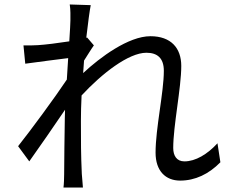

<svg xmlns="http://www.w3.org/2000/svg" viewBox="-20 -808 1040 859"><path d="M953 -167C908 -118 855 -86 805 -86C770 -86 755 -112 755 -146C755 -246 791 -415 791 -513C791 -593 745 -646 653 -646C555 -646 428 -552 352 -481C353 -500 355 -518 356 -537C371 -560 387 -587 400 -605L370 -640L366 -639C374 -707 381 -761 386 -785L292 -788C296 -763 295 -738 295 -716C295 -705 293 -669 290 -623C239 -615 182 -608 150 -606C126 -605 107 -604 85 -605L93 -523C155 -531 240 -543 285 -548C283 -517 281 -484 279 -452C228 -375 116 -223 61 -154L111 -86C158 -152 223 -246 271 -317C271 -303 270 -290 270 -280C268 -172 268 -123 267 -28C267 -12 266 17 264 31H351C350 12 347 -13 346 -30C342 -118 342 -177 342 -267C342 -302 343 -340 345 -381C436 -479 555 -572 635 -572C684 -572 713 -548 713 -491C713 -395 676 -234 676 -125C676 -43 721 0 786 0C853 0 914 -29 966 -82Z"/></svg>

Font: Noto Sans T Chinese Regular
Style: Regular
Weight: 400
Designer: Ryoko NISHIZUKA (kana & ideographs); Paul D. Hunt (Latin, Greek & Cyrillic); Wenlong ZHANG (bopomofo); Sandoll Communica
Foundry: Adobe Systems Incorporated
Version: Version 1.000;PS 1;hotconv 1.0.78;makeotf.lib2.5.61930